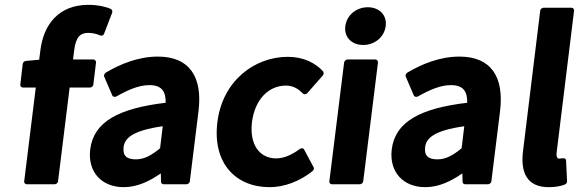

<svg xmlns="http://www.w3.org/2000/svg" viewBox="-20 -750 2394 794"><path d="M444 -698C446 -704 443 -711 438 -713C416 -723 383 -730 346 -730C222 -730 160 -648 147 -542L142 -503L87 -498C81 -498 75 -492 74 -486L64 -400C63 -395 67 -388 75 -388H128L80 0C79 5 83 12 91 12H206C211 12 219 8 220 0L268 -388H352C357 -388 365 -392 366 -400L377 -491C378 -496 374 -504 366 -504H282L287 -544C294 -598 313 -614 345 -614C360 -614 377 -611 393 -604C405 -599 410 -608 411 -612Z M353 -132C342 -39 400 24 492 24C548 24 599 -1 645 -33L646 2C646 8 651 12 657 12H751C756 12 764 8 765 0L801 -291C818 -432 764 -516 633 -516C552 -516 477 -485 418 -450C413 -447 408 -439 411 -433L444 -356C447 -349 455 -348 461 -351C507 -377 553 -398 598 -398C652 -398 666 -368 665 -325C470 -302 367 -246 353 -132ZM491 -141C495 -178 527 -210 653 -228L642 -137C606 -107 576 -91 542 -91C505 -91 487 -105 491 -141Z M879 -245C858 -76 954 24 1095 24C1154 24 1218 1 1272 -42C1277 -46 1280 -53 1277 -58L1238 -131C1233 -140 1225 -137 1220 -134C1191 -113 1158 -95 1122 -95C1054 -95 1011 -151 1022 -245C1034 -339 1091 -396 1162 -396C1189 -396 1210 -386 1232 -364C1239 -357 1247 -361 1251 -365L1315 -438C1319 -442 1320 -450 1316 -455C1285 -489 1236 -515 1170 -515C1033 -515 900 -416 879 -245Z M1482 -564C1529 -564 1569 -596 1575 -642C1581 -688 1548 -720 1501 -720C1454 -720 1414 -688 1408 -642C1402 -596 1435 -564 1482 -564ZM1342 0C1341 5 1345 12 1353 12H1468C1473 12 1481 8 1482 0L1543 -491C1544 -496 1540 -504 1532 -504H1417C1412 -504 1404 -499 1403 -491Z M1600 -132C1589 -39 1647 24 1739 24C1795 24 1846 -1 1892 -33L1893 2C1893 8 1898 12 1904 12H1998C2003 12 2011 8 2012 0L2048 -291C2065 -432 2011 -516 1880 -516C1799 -516 1724 -485 1665 -450C1660 -447 1655 -439 1658 -433L1691 -356C1694 -349 1702 -348 1708 -351C1754 -377 1800 -398 1845 -398C1899 -398 1913 -368 1912 -325C1717 -302 1614 -246 1600 -132ZM1738 -141C1742 -178 1774 -210 1900 -228L1889 -137C1853 -107 1823 -91 1789 -91C1752 -91 1734 -105 1738 -141Z M2143 -126C2132 -38 2158 24 2249 24C2277 24 2299 20 2316 13C2321 11 2325 6 2325 0L2321 -86C2320 -101 2303 -94 2292 -94C2289 -94 2279 -96 2282 -120L2354 -706C2355 -711 2351 -718 2343 -718H2228C2223 -718 2215 -714 2214 -706Z"/></svg>

Font: Falling Sky
Style: BdObl
Weight: 700
Designer: Paul D. Hunt
Foundry: Adobe Systems Incorporated
Version: Version 1.02